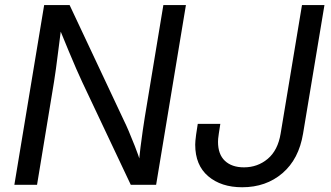

<svg xmlns="http://www.w3.org/2000/svg" viewBox="-20 -748 1338 777"><path d="M38.1 0 158.7 -727.5H261.7L481.9 -259.3Q489.3 -244.6 500.7 -218Q512.2 -191.4 525.6 -157Q539.1 -122.6 551.3 -84.5L541.5 -78.6Q543.9 -115.2 548.6 -152.1Q553.2 -189 557.9 -220.9Q562.5 -252.9 565.9 -273.4L641.1 -727.5H732.4L611.8 0H509.3L312.5 -416.5Q301.8 -439.5 288.6 -469.5Q275.4 -499.5 258.1 -541.3Q240.7 -583 216.8 -641.6L229.5 -649.4Q222.2 -591.3 216.3 -546.1Q210.4 -501 206.3 -468.8Q202.1 -436.5 198.7 -417.5L129.9 0ZM960 9.8Q875 9.8 822.5 -34.9Q770 -79.6 770 -162.6Q770 -169.9 770.8 -178.7Q771.5 -187.5 773.7 -203.6Q775.9 -219.7 780.3 -246.6H871.6Q867.7 -221.2 865.5 -207.3Q863.3 -193.4 862.8 -186.3Q862.3 -179.2 862.3 -173.8Q862.3 -123.5 890.1 -97.2Q918 -70.8 967.3 -70.8Q1022.5 -70.8 1063.5 -105.2Q1104.5 -139.6 1115.7 -207.5L1202.1 -727.5H1293L1206.5 -207.5Q1189.5 -104 1123 -47.1Q1056.6 9.8 960 9.8Z"/></svg>

Font: Inter 20pt
Style: Italic
Weight: 400
Italic angle: -9.3988°
Version: Version 4.001;git-66647c0bb